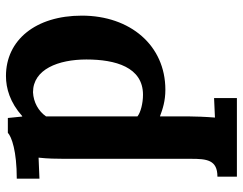

<svg xmlns="http://www.w3.org/2000/svg" viewBox="-105 -451 811 641"><g transform="rotate(-90 300.5 -130.5)"><path d="M313 -425.8C389.6 -425.8 422.4 -341.3 422.4 -247.6C422.4 -150.9 397 -58.6 304.7 -58.6C276.4 -58.6 245.6 -66.4 232.4 -77.1V-382.3C250 -407.7 279.8 -424.3 313 -425.8ZM90.8 101.1C90.8 154.3 87.4 189.9 31.2 189.9V254.9H293.5V178.7L228.5 181.6C231 151.4 232.4 113.8 232.4 94.2V-2C257.3 7.3 284.2 16.1 321.3 16.1C469.7 16.1 568.8 -101.6 568.8 -262.7C568.8 -417.5 486.8 -516.1 367.2 -516.1C325.7 -516.1 278.8 -502.4 233.4 -461.9H231.9L227.1 -509.8H177.7C164.1 -497.1 116.7 -480 24.4 -480V-404.3L94.7 -407.2C91.3 -377.4 90.8 -346.2 90.8 -322.3Z"/></g></svg>

Font: Parastoo
Style: Bold
Weight: 700
Foundry: Saber Rastikerdar (saber.rastikerdar@gmail.com)
Version: Version 2.0.1